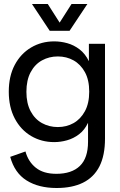

<svg xmlns="http://www.w3.org/2000/svg" viewBox="-20 -730 603 962"><path d="M263.7 212Q173.5 212 113.2 174.1Q52.9 136.3 31.2 55.9L107.6 28.9Q121.4 79.9 159.5 110.4Q197.5 140.9 262.2 140.9Q339.3 140.9 380.2 101.4Q421.1 61.9 421.1 -19.7V-114.7Q403.8 -78.2 376 -57.2Q348.3 -36.1 315.9 -27.1Q283.5 -18 251.5 -18Q187.7 -18 135.9 -48.6Q84.1 -79.2 54 -136.2Q24 -193.1 24 -270.7Q24 -348.6 54 -405Q84.1 -461.4 135.9 -492Q187.7 -522.7 251.5 -522.7Q284.3 -522.7 317.2 -513.6Q350.1 -504.5 378.6 -482.7Q407.1 -460.8 425.4 -423.3V-510.7H506.1V-35.4Q506.1 49.2 478.1 103.9Q450 158.6 396 185.3Q342 212 263.7 212ZM269.7 -93.4Q313.2 -93.4 348.5 -113.2Q383.8 -133 405.4 -172.6Q427 -212.3 427 -270.7Q427 -329.4 405.4 -368.6Q383.8 -407.8 348.5 -427.5Q313.2 -447.2 269.7 -447.2Q226.3 -447.2 190.5 -427.5Q154.6 -407.8 133.5 -368.2Q112.3 -328.6 112.3 -269.9Q112.3 -212.3 133.5 -172.6Q154.6 -133 190.5 -113.2Q226.3 -93.4 269.7 -93.4ZM229.2 -575.6 140.1 -710H219.3L297.4 -587.6H260.3L338.4 -710H417.8L328.5 -575.6Z"/></svg>

Font: TikTok Sans Light
Style: Regular
Weight: 300
Version: Version 4.000